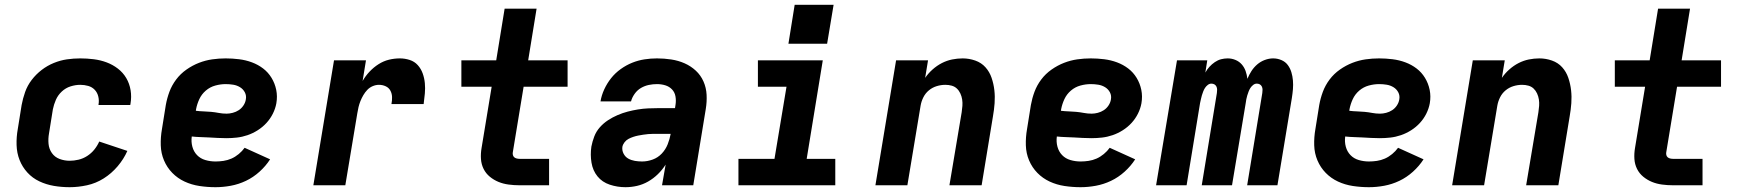

<svg xmlns="http://www.w3.org/2000/svg" viewBox="-20 -771 7240 799"><path d="M270 8Q236 8 204 2.5Q172 -3 143.5 -16.5Q115 -30 94 -53Q73 -76 61.5 -105Q50 -134 49 -167.5Q48 -201 54 -234L70 -334Q75 -361 84.5 -388Q94 -415 112 -438.5Q130 -462 153.5 -480Q177 -498 204 -509Q231 -520 258.5 -524Q286 -528 314 -528Q342 -528 370 -524.5Q398 -521 423.5 -511.5Q449 -502 470.5 -485.5Q492 -469 505.5 -446Q519 -423 523.5 -395.5Q528 -368 523 -339Q523 -338 522.5 -336.5Q522 -335 522 -334H390Q390 -335 390 -335.5Q390 -336 390 -336Q393 -353 389 -369.5Q385 -386 374 -397.5Q363 -409 347 -413.5Q331 -418 314 -418Q294 -418 273.5 -411.5Q253 -405 237 -390Q221 -375 212.5 -355.5Q204 -336 200 -316L184 -216Q180 -194 182 -172.5Q184 -151 196 -134Q208 -117 228 -109.5Q248 -102 270 -102Q288 -102 307 -106.5Q326 -111 343 -122Q360 -133 372.5 -148.5Q385 -164 393 -182L510 -143Q495 -109 469.5 -79Q444 -49 411.5 -28.5Q379 -8 342 0Q305 8 270 8Z M877 8Q843 8 810 3Q777 -2 748 -15.5Q719 -29 697 -51.5Q675 -74 662.5 -103.5Q650 -133 649 -166.5Q648 -200 654 -234L670 -334Q675 -362 685 -389Q695 -416 713 -440Q731 -464 756 -481.5Q781 -499 808 -509.5Q835 -520 863 -524Q891 -528 919 -528Q947 -528 975 -524.5Q1003 -521 1028.5 -511.5Q1054 -502 1075 -486Q1096 -470 1110 -447Q1124 -424 1129.5 -397Q1135 -370 1130 -341Q1126 -319 1115.5 -298Q1105 -277 1089 -259.5Q1073 -242 1052.5 -229Q1032 -216 1010 -208.5Q988 -201 966 -198.5Q944 -196 922 -196Q904 -196 886 -197Q868 -198 850 -199Q832 -200 814 -200.5Q796 -201 778 -203Q775 -181 780.5 -160.5Q786 -140 800 -125.5Q814 -111 834.5 -105Q855 -99 877 -99Q893 -99 910 -101.5Q927 -104 943 -111Q959 -118 973.5 -130Q988 -142 998 -156L1104 -108Q1086 -80 1060 -56.5Q1034 -33 1003.5 -18.5Q973 -4 940.5 2Q908 8 877 8ZM923 -298Q935 -298 948.5 -301.5Q962 -305 973.5 -312.5Q985 -320 993 -332Q1001 -344 1003 -357Q1006 -373 999 -386.5Q992 -400 979 -408Q966 -416 950.5 -418.5Q935 -421 919 -421Q898 -421 876 -415Q854 -409 836.5 -394Q819 -379 809.5 -358.5Q800 -338 796 -317L795 -310Q811 -308 827 -307.5Q843 -307 859 -305.5Q875 -304 890.5 -301Q906 -298 923 -298Z M1284 0 1370 -520H1503L1489 -434Q1501 -455 1518 -473Q1535 -491 1555.5 -504Q1576 -517 1598.5 -522.5Q1621 -528 1644 -528Q1665 -528 1685 -521.5Q1705 -515 1718.5 -500Q1732 -485 1739 -465.5Q1746 -446 1748 -425Q1750 -404 1748 -382Q1746 -360 1743 -338H1609Q1612 -353 1611.5 -367.5Q1611 -382 1604.5 -394Q1598 -406 1585 -412Q1572 -418 1557 -418Q1544 -418 1531 -412.5Q1518 -407 1508.5 -397Q1499 -387 1492 -375Q1485 -363 1480 -350.5Q1475 -338 1472 -325.5Q1469 -313 1467 -300L1417 0Z M2142 0Q2119 0 2096.5 -3Q2074 -6 2054.5 -14Q2035 -22 2018.5 -35.5Q2002 -49 1992.5 -68Q1983 -87 1981.5 -109.5Q1980 -132 1984 -155L2026 -410H1900V-520H2045L2080 -735H2213L2178 -520H2342V-410H2159L2114 -137Q2113 -131 2114.5 -125.5Q2116 -120 2120 -116.5Q2124 -113 2130 -111.5Q2136 -110 2142 -110H2265V0Z M2583 8Q2549 8 2517.5 -2.5Q2486 -13 2466.5 -37Q2447 -61 2441.5 -94Q2436 -127 2441 -161Q2445 -182 2453 -203Q2461 -224 2476 -241Q2491 -258 2510 -270.5Q2529 -283 2550 -292Q2571 -301 2592 -306.5Q2613 -312 2634.5 -315.5Q2656 -319 2677 -320Q2698 -321 2719 -321H2789L2791 -334Q2794 -352 2791 -369.5Q2788 -387 2776.5 -399Q2765 -411 2748.5 -416Q2732 -421 2714 -421Q2697 -421 2680 -417.5Q2663 -414 2647.5 -405Q2632 -396 2621 -380.5Q2610 -365 2606 -349H2479Q2483 -374 2494.5 -399Q2506 -424 2523 -445.5Q2540 -467 2563 -483.5Q2586 -500 2611 -510Q2636 -520 2662 -524Q2688 -528 2714 -528Q2744 -528 2773.5 -523.5Q2803 -519 2829 -507.5Q2855 -496 2875.5 -477Q2896 -458 2907.5 -432Q2919 -406 2920.5 -376.5Q2922 -347 2917 -317L2865 0H2735L2750 -86Q2736 -64 2717.5 -46Q2699 -28 2677 -15.5Q2655 -3 2631 2.5Q2607 8 2583 8ZM2652 -99Q2674 -99 2696 -107Q2718 -115 2734 -132Q2750 -149 2758.5 -170.5Q2767 -192 2771 -214H2719Q2709 -214 2698.5 -214Q2688 -214 2677.5 -213Q2667 -212 2657 -210.5Q2647 -209 2636.5 -207Q2626 -205 2615.5 -201.5Q2605 -198 2595.5 -193Q2586 -188 2579 -179Q2572 -170 2570 -160Q2568 -145 2575 -131.5Q2582 -118 2594.5 -111Q2607 -104 2622 -101.5Q2637 -99 2652 -99Z M3053 0V-110H3203L3253 -410H3134V-520H3404L3337 -110H3456V0ZM3261 -589 3287 -751H3449L3422 -589Z M3623 0 3709 -520H3842L3830 -447Q3843 -466 3861 -482Q3879 -498 3899.5 -508.5Q3920 -519 3942 -523.5Q3964 -528 3986 -528Q4013 -528 4038.5 -519Q4064 -510 4081 -491Q4098 -472 4106.5 -447Q4115 -422 4118 -395.5Q4121 -369 4119 -341.5Q4117 -314 4112 -286L4065 0H3931Q3944 -76 3956.5 -152Q3969 -228 3982 -304Q3984 -317 3985 -330.5Q3986 -344 3984 -357Q3982 -370 3976.5 -382Q3971 -394 3962 -402.5Q3953 -411 3940.5 -414.5Q3928 -418 3914 -418Q3896 -418 3878 -412.5Q3860 -407 3845.5 -395Q3831 -383 3822.5 -366Q3814 -349 3811 -331L3756 0Z M4477 8Q4443 8 4410 3Q4377 -2 4348 -15.5Q4319 -29 4297 -51.5Q4275 -74 4262.5 -103.5Q4250 -133 4249 -166.5Q4248 -200 4254 -234L4270 -334Q4275 -362 4285 -389Q4295 -416 4313 -440Q4331 -464 4356 -481.5Q4381 -499 4408 -509.5Q4435 -520 4463 -524Q4491 -528 4519 -528Q4547 -528 4575 -524.5Q4603 -521 4628.5 -511.5Q4654 -502 4675 -486Q4696 -470 4710 -447Q4724 -424 4729.5 -397Q4735 -370 4730 -341Q4726 -319 4715.5 -298Q4705 -277 4689 -259.5Q4673 -242 4652.5 -229Q4632 -216 4610 -208.5Q4588 -201 4566 -198.5Q4544 -196 4522 -196Q4504 -196 4486 -197Q4468 -198 4450 -199Q4432 -200 4414 -200.5Q4396 -201 4378 -203Q4375 -181 4380.5 -160.5Q4386 -140 4400 -125.5Q4414 -111 4434.5 -105Q4455 -99 4477 -99Q4493 -99 4510 -101.5Q4527 -104 4543 -111Q4559 -118 4573.5 -130Q4588 -142 4598 -156L4704 -108Q4686 -80 4660 -56.5Q4634 -33 4603.5 -18.5Q4573 -4 4540.5 2Q4508 8 4477 8ZM4523 -298Q4535 -298 4548.5 -301.5Q4562 -305 4573.5 -312.5Q4585 -320 4593 -332Q4601 -344 4603 -357Q4606 -373 4599 -386.5Q4592 -400 4579 -408Q4566 -416 4550.5 -418.5Q4535 -421 4519 -421Q4498 -421 4476 -415Q4454 -409 4436.5 -394Q4419 -379 4409.5 -358.5Q4400 -338 4396 -317L4395 -310Q4411 -308 4427 -307.5Q4443 -307 4459 -305.5Q4475 -304 4490.5 -301Q4506 -298 4523 -298Z M4791 0 4878 -520H5004L4996 -469Q5003 -482 5013 -493Q5023 -504 5035.5 -512.5Q5048 -521 5061.5 -524.5Q5075 -528 5089 -528Q5106 -528 5121.5 -521.5Q5137 -515 5147.5 -503Q5158 -491 5163.5 -475.5Q5169 -460 5171 -443Q5178 -460 5188 -475.5Q5198 -491 5212 -503Q5226 -515 5243.5 -521.5Q5261 -528 5278 -528Q5296 -528 5312.5 -521Q5329 -514 5339 -500.5Q5349 -487 5354 -470.5Q5359 -454 5360.5 -436Q5362 -418 5360.5 -400Q5359 -382 5356 -363L5296 0H5170L5233 -384Q5234 -391 5234 -398Q5234 -405 5231 -411Q5228 -417 5222.5 -420Q5217 -423 5210 -423Q5202 -423 5195 -417.5Q5188 -412 5183.5 -405Q5179 -398 5176 -390Q5173 -382 5170.5 -374Q5168 -366 5166.5 -358Q5165 -350 5164 -342L5107 0H4981L5044 -384Q5045 -391 5045 -398Q5045 -405 5042 -411Q5039 -417 5033.5 -420Q5028 -423 5021 -423Q5013 -423 5006 -417.5Q4999 -412 4994.5 -405Q4990 -398 4987 -390Q4984 -382 4981.5 -374Q4979 -366 4977.5 -358Q4976 -350 4974 -342L4918 0Z M5677 8Q5643 8 5610 3Q5577 -2 5548 -15.5Q5519 -29 5497 -51.5Q5475 -74 5462.5 -103.5Q5450 -133 5449 -166.5Q5448 -200 5454 -234L5470 -334Q5475 -362 5485 -389Q5495 -416 5513 -440Q5531 -464 5556 -481.5Q5581 -499 5608 -509.5Q5635 -520 5663 -524Q5691 -528 5719 -528Q5747 -528 5775 -524.5Q5803 -521 5828.5 -511.5Q5854 -502 5875 -486Q5896 -470 5910 -447Q5924 -424 5929.5 -397Q5935 -370 5930 -341Q5926 -319 5915.5 -298Q5905 -277 5889 -259.5Q5873 -242 5852.5 -229Q5832 -216 5810 -208.5Q5788 -201 5766 -198.5Q5744 -196 5722 -196Q5704 -196 5686 -197Q5668 -198 5650 -199Q5632 -200 5614 -200.5Q5596 -201 5578 -203Q5575 -181 5580.5 -160.5Q5586 -140 5600 -125.5Q5614 -111 5634.5 -105Q5655 -99 5677 -99Q5693 -99 5710 -101.5Q5727 -104 5743 -111Q5759 -118 5773.5 -130Q5788 -142 5798 -156L5904 -108Q5886 -80 5860 -56.5Q5834 -33 5803.5 -18.5Q5773 -4 5740.5 2Q5708 8 5677 8ZM5723 -298Q5735 -298 5748.5 -301.5Q5762 -305 5773.5 -312.5Q5785 -320 5793 -332Q5801 -344 5803 -357Q5806 -373 5799 -386.5Q5792 -400 5779 -408Q5766 -416 5750.5 -418.5Q5735 -421 5719 -421Q5698 -421 5676 -415Q5654 -409 5636.5 -394Q5619 -379 5609.5 -358.5Q5600 -338 5596 -317L5595 -310Q5611 -308 5627 -307.5Q5643 -307 5659 -305.5Q5675 -304 5690.5 -301Q5706 -298 5723 -298Z M6023 0 6109 -520H6242L6230 -447Q6243 -466 6261 -482Q6279 -498 6299.5 -508.5Q6320 -519 6342 -523.5Q6364 -528 6386 -528Q6413 -528 6438.5 -519Q6464 -510 6481 -491Q6498 -472 6506.5 -447Q6515 -422 6518 -395.5Q6521 -369 6519 -341.5Q6517 -314 6512 -286L6465 0H6331Q6344 -76 6356.5 -152Q6369 -228 6382 -304Q6384 -317 6385 -330.5Q6386 -344 6384 -357Q6382 -370 6376.5 -382Q6371 -394 6362 -402.5Q6353 -411 6340.5 -414.5Q6328 -418 6314 -418Q6296 -418 6278 -412.5Q6260 -407 6245.5 -395Q6231 -383 6222.5 -366Q6214 -349 6211 -331L6156 0Z M6942 0Q6919 0 6896.5 -3Q6874 -6 6854.5 -14Q6835 -22 6818.5 -35.5Q6802 -49 6792.5 -68Q6783 -87 6781.5 -109.5Q6780 -132 6784 -155L6826 -410H6700V-520H6845L6880 -735H7013L6978 -520H7142V-410H6959L6914 -137Q6913 -131 6914.5 -125.5Q6916 -120 6920 -116.5Q6924 -113 6930 -111.5Q6936 -110 6942 -110H7065V0Z"/></svg>

Font: Iosevka SS04 XBd Ex
Style: Italic
Weight: 800
Width: 7
Italic angle: -9°
Monospace: yes
Designer: Belleve Invis
Foundry: Belleve Invis
Version: Version 19.0.0; ttfautohint (v1.8.4)